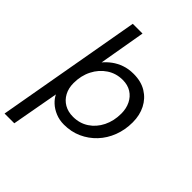

<svg xmlns="http://www.w3.org/2000/svg" viewBox="-281 -835 1171 1171"><g transform="rotate(45 304.0 -250.0)"><path d="M-14 220 152 -720H236L184 -419Q204 -443 231 -463Q258 -483 293 -495.5Q328 -508 372 -508Q437 -508 482.5 -480Q528 -452 552.5 -404Q577 -356 577 -295Q577 -230 555.5 -174Q534 -118 495 -76.5Q456 -35 404 -11.5Q352 12 290 12Q250 12 216.5 -2Q183 -16 159.5 -38Q136 -60 125 -84L70 220ZM295 -61Q352 -61 396 -90Q440 -119 465 -169.5Q490 -220 490 -283Q490 -327 473 -361.5Q456 -396 425 -415.5Q394 -435 351 -435Q294 -435 249 -405Q204 -375 178 -324Q152 -273 152 -209Q152 -165 170 -131.5Q188 -98 220 -79.5Q252 -61 295 -61Z"/></g></svg>

Font: DM Sans 24pt
Style: Italic
Weight: 400
Italic angle: -10°
Designer: Colophon Foundry, Jonny Pinhorn
Foundry: Colophon Foundry
Version: Version 4.004;gftools[0.9.30]